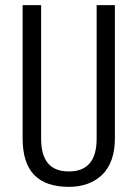

<svg xmlns="http://www.w3.org/2000/svg" viewBox="-20 -720 535 747"><path d="M248 7Q158 7 113 -39.5Q68 -86 68 -182V-700H140V-180Q140 -117 166.5 -85Q193 -53 248 -53Q356 -53 356 -180V-700H427V-182Q427 -135 414.5 -99.5Q402 -64 378 -40.5Q354 -17 321 -5Q288 7 248 7Z"/></svg>

Font: Pathway Extreme Condensed Light
Style: Regular
Weight: 300
Width: 3
Version: Version 1.001;gftools[0.9.26]